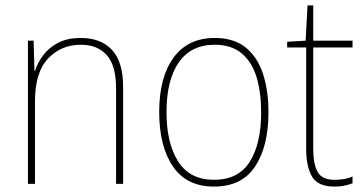

<svg xmlns="http://www.w3.org/2000/svg" viewBox="-20 -678 1344 708"><path d="M278 -538Q352 -538 393 -494Q434 -450 434 -357V0H408V-352Q408 -437 373.5 -475Q339 -513 278 -513Q205 -513 157 -462Q109 -411 109 -305V0H83V-528H104L107 -416H109Q118 -446 139 -474Q160 -502 194 -520Q228 -538 278 -538Z M970 -264Q970 -139 921 -64.5Q872 10 769 10Q668 10 617.5 -64.5Q567 -139 567 -265Q567 -393 620 -465.5Q673 -538 772 -538Q843 -538 886.5 -502.5Q930 -467 950 -405Q970 -343 970 -264ZM594 -265Q594 -150 637 -82.5Q680 -15 769 -15Q859 -15 901 -81.5Q943 -148 943 -264Q943 -336 926.5 -392Q910 -448 872 -480.5Q834 -513 772 -513Q684 -513 639 -447.5Q594 -382 594 -265Z M1213 -15Q1234 -15 1250.5 -18Q1267 -21 1280 -27V-2Q1266 3 1250.5 6.5Q1235 10 1213 10Q1152 10 1130.5 -27Q1109 -64 1109 -130V-503H1039V-524L1107 -528L1114 -658H1135V-528H1280V-503H1135V-130Q1135 -74 1151 -44.5Q1167 -15 1213 -15Z"/></svg>

Font: Noto Sans SemiCondensed Thin
Style: Regular
Weight: 100
Width: 4
Designer: Monotype Design Team
Foundry: Monotype Imaging Inc.
Version: Version 2.013; ttfautohint (v1.8.4.7-5d5b)